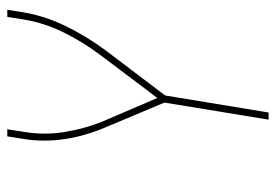

<svg xmlns="http://www.w3.org/2000/svg" viewBox="-138 -638 775 540"><g transform="rotate(-90 250.0 -367.5)"><path d="M184 0 232 -293 161 -462Q150 -488 142 -515.5Q134 -543 129.5 -572Q125 -601 125 -631Q125 -661 130 -691L137 -735H157L150 -691Q140 -632 149 -575.5Q158 -519 178 -469L245 -313L364 -471Q402 -521 429.5 -577Q457 -633 466 -691L473 -735H493L486 -691Q476 -630 447.5 -571.5Q419 -513 380 -460L252 -291L204 0Z"/></g></svg>

Font: Iosevka Term Curly Thin
Style: Italic
Weight: 100
Italic angle: -9°
Designer: Belleve Invis
Foundry: Belleve Invis
Version: Version 32.3.0